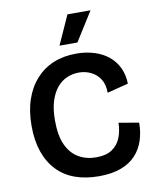

<svg xmlns="http://www.w3.org/2000/svg" viewBox="-97 -969 866 1056"><g transform="rotate(-10 336.0 -440.5)"><path d="M370 13Q295 13 236 -8.5Q177 -30 136 -73.5Q95 -117 73.5 -179.5Q52 -242 52 -323Q52 -406 74 -470.5Q96 -535 137 -580.5Q178 -626 234.5 -649.5Q291 -673 362 -673Q417 -673 463 -658.5Q509 -644 542.5 -616.5Q576 -589 594.5 -549.5Q613 -510 614 -461L496 -431Q496 -477 477 -507Q458 -537 426.5 -552.5Q395 -568 358 -568Q325 -568 293.5 -555Q262 -542 237.5 -513.5Q213 -485 198.5 -440Q184 -395 184 -330Q184 -246 208 -194Q232 -142 275 -117Q318 -92 373 -92Q429 -92 462 -114.5Q495 -137 510 -174.5Q525 -212 526 -258L638 -239Q638 -186 623 -140Q608 -94 576 -59.5Q544 -25 493 -6Q442 13 370 13ZM380 -732H280L353 -894H482Z"/></g></svg>

Font: Bricolage Grotesque 20pt SemiBold
Style: Regular
Weight: 600
Version: Version 1.001;gftools[0.9.33.dev8+g029e19f]